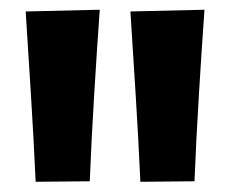

<svg xmlns="http://www.w3.org/2000/svg" viewBox="-20 -764 476 385"><path d="M51.5 -399.5Q47.5 -486 42.2 -571.2Q37 -656.5 31.5 -741L180 -744.5Q174 -659.5 168.8 -573.5Q163.5 -487.5 160 -400.5ZM261.5 -399.5Q257.5 -486 252.2 -571.2Q247 -656.5 241.5 -741L390 -744.5Q384 -659.5 378.8 -573.5Q373.5 -487.5 370 -400.5Z"/></svg>

Font: Heraclito
Style: Bold
Weight: 700
Designer: Kostas Bartsokas (font) & Cristiano Sobral (main changes)
Foundry: Kostas Bartsokas (font) & Cristiano Sobral (main changes)
Version: Version 1.00;July 8, 2020;FontCreator 13.0.0.2655 64-bit